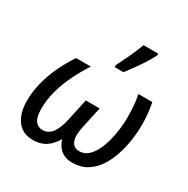

<svg xmlns="http://www.w3.org/2000/svg" viewBox="-180 -965 1114 1136"><g transform="rotate(30 377.0 -397.5)"><path d="M192.9 9.8Q120.6 9.8 83.7 -40.5Q46.9 -90.8 46.9 -173.3Q46.9 -234.9 62.3 -297.1Q77.6 -359.4 106 -420.2Q134.3 -481 172.4 -538.1H273.4Q237.8 -483.9 208.3 -424.1Q178.7 -364.3 161.4 -301.5Q144 -238.8 144 -175.8Q144 -118.7 162.6 -94.2Q181.2 -69.8 211.9 -69.8Q252.4 -69.8 277.3 -104Q302.2 -138.2 315.4 -200.7L347.7 -349.6H442.4L411.6 -208.5Q409.2 -197.3 407.2 -185.5Q405.3 -173.8 404.3 -163.3Q403.3 -152.8 403.3 -144.5Q403.3 -108.9 418.5 -89.4Q433.6 -69.8 463.4 -69.8Q495.1 -69.8 519.3 -89.6Q543.5 -109.4 561 -143.1Q578.6 -176.8 589.8 -218.3Q601.1 -259.8 606.4 -303.2Q611.8 -346.7 611.8 -386.2Q611.8 -428.7 608.6 -465.8Q605.5 -502.9 598.1 -538.1H693.4Q700.2 -504.9 704.1 -466.1Q708 -427.2 708 -391.1Q708 -340.3 700 -285.2Q691.9 -230 674.6 -177.5Q657.2 -125 628.7 -82.8Q600.1 -40.5 558.8 -15.4Q517.6 9.8 461.4 9.8Q428.7 9.8 404.5 -1.7Q380.4 -13.2 364.7 -33.7Q349.1 -54.2 341.3 -81.5Q315.4 -37.6 280 -13.9Q244.6 9.8 192.9 9.8ZM396.5 -606V-619.6Q406.2 -638.2 417.7 -661.4Q429.2 -684.6 440.7 -709.7Q452.1 -734.9 462.4 -759.3Q472.7 -783.7 480.5 -803.7H580.1V-790.5Q571.8 -773.9 558.1 -751Q544.4 -728 527.3 -702.6Q510.3 -677.2 491.9 -652.1Q473.6 -627 457 -606Z"/></g></svg>

Font: Open Sans Medium
Style: Italic
Weight: 500
Italic angle: -12°
Designer: Monotype Design Team
Foundry: Monotype Imaging Inc.
Version: Version 3.000